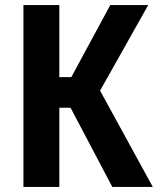

<svg xmlns="http://www.w3.org/2000/svg" viewBox="-20 -734 620 754"><path d="M72 0V-714H213V-431H260L413 -714H562L373 -378L580 0H421L257 -311H213V0Z"/></svg>

Font: Noto Sans Condensed
Style: Bold
Weight: 700
Width: 3
Designer: Monotype Design Team
Foundry: Monotype Imaging Inc.
Version: Version 2.013; ttfautohint (v1.8.4.7-5d5b)